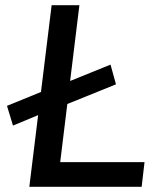

<svg xmlns="http://www.w3.org/2000/svg" viewBox="-20 -720 644 740"><path d="M30 -236 7 -312 166 -377 226 -398 406 -471 427 -395 212 -308 160 -290ZM93 0 179 -700H286L212 -95H537L526 0Z"/></svg>

Font: Inclusive Sans Medium
Style: Italic
Weight: 500
Italic angle: -7°
Designer: Olivia King
Foundry: Olivia King
Version: Version 2.004